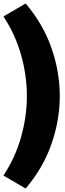

<svg xmlns="http://www.w3.org/2000/svg" viewBox="-30 -930 373 1108"><path d="M-10 83Q58 -20 91.5 -138.5Q125 -257 125 -376Q125 -495 91.5 -613.5Q58 -732 -10 -835L118 -910Q219 -791 267 -653Q315 -515 315 -376Q315 -237 267 -99Q219 39 118 158Z"/></svg>

Font: Bitter Thin Black
Style: Regular
Weight: 900
Version: Version 3.020